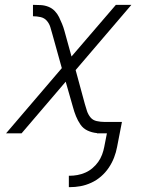

<svg xmlns="http://www.w3.org/2000/svg" viewBox="-20 -550 590 792"><path d="M264 222V175H267Q283 175 299.5 172Q316 169 332 162Q348 155 361.5 143.5Q375 132 385 118Q395 104 401 88Q407 72 410 56L421 0H380V-1Q359 -3 341 -11.5Q323 -20 312 -36Q301 -52 293.5 -70.5Q286 -89 281 -108L251 -213L69 0H5L235 -269L196 -409Q192 -424 187.5 -438.5Q183 -453 173 -464.5Q163 -476 147.5 -479.5Q132 -483 116 -483V-530Q132 -530 148.5 -529Q165 -528 180 -522Q195 -516 206 -504.5Q217 -493 223.5 -479.5Q230 -466 236 -451.5Q242 -437 246 -422L275 -317L458 -530H522L292 -261L330 -121Q334 -106 339 -91.5Q344 -77 353.5 -65.5Q363 -54 379 -50.5Q395 -47 411 -47H483L463 56Q459 78 450.5 100Q442 122 428.5 142Q415 162 396.5 178Q378 194 356 204Q334 214 312 218Q290 222 268 222Z"/></svg>

Font: Lode Dark
Style: Italic
Weight: 400
Italic angle: -11°
Monospace: yes
Designer: Belleve Invis
Foundry: Belleve Invis
Version: Version 29.2.0; ttfautohint (v1.8.3)